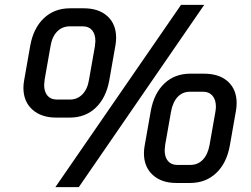

<svg xmlns="http://www.w3.org/2000/svg" viewBox="-20 -742 1030 787"><path d="M722 -722H817L303 25H207ZM76 -382Q76 -397 79 -413L104 -555Q117 -627 160 -667.5Q203 -708 267 -708H323Q385 -708 420.5 -675.5Q456 -643 456 -587Q456 -572 453 -555L428 -413Q415 -341 372.5 -300.5Q330 -260 266 -260H210Q149 -260 112.5 -293Q76 -326 76 -382ZM267 -334Q297 -334 318 -355.5Q339 -377 345 -416L369 -552Q371 -568 371 -574Q371 -602 357.5 -618Q344 -634 320 -634H266Q235 -634 214 -612.5Q193 -591 187 -552L163 -416Q161 -400 161 -394Q161 -366 174.5 -350Q188 -334 213 -334ZM570 -114Q570 -129 573 -145L598 -287Q611 -359 653.5 -399.5Q696 -440 760 -440H816Q879 -440 914.5 -407.5Q950 -375 950 -319Q950 -304 947 -287L922 -145Q909 -73 866 -32.5Q823 8 759 8H703Q642 8 606 -25Q570 -58 570 -114ZM760 -66Q791 -66 811.5 -87.5Q832 -109 839 -148L863 -284Q865 -298 865 -305Q865 -333 851 -349.5Q837 -366 813 -366H759Q728 -366 708 -344.5Q688 -323 681 -284L657 -148Q655 -132 655 -126Q655 -98 668.5 -82Q682 -66 706 -66Z"/></svg>

Font: Bai Jamjuree Medium
Style: Italic
Weight: 500
Italic angle: -10°
Version: Version 1.000; ttfautohint (v1.6)